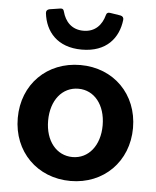

<svg xmlns="http://www.w3.org/2000/svg" viewBox="-52 -755 658 812"><g transform="rotate(5 277.0 -349.5)"><path d="M112.3 -686.5C121.1 -609.4 171.9 -545.9 276.4 -545.9C381.8 -545.9 431.6 -609.4 440.4 -686.5C441.4 -696.3 436.5 -702.1 426.8 -704.1L383.8 -710.9C374 -712.9 367.2 -709 365.2 -699.2C354.5 -659.2 327.1 -626 276.4 -626C225.6 -626 198.2 -659.2 187.5 -699.2C185.5 -709 179.7 -712.9 169.9 -710.9L126 -704.1C116.2 -702.1 111.3 -696.3 112.3 -686.5ZM277.3 11.7C418 11.7 521.5 -91.8 521.5 -234.4C521.5 -377.9 418 -480.5 277.3 -480.5C135.7 -480.5 32.2 -377.9 32.2 -234.4C32.2 -91.8 135.7 11.7 277.3 11.7ZM277.3 -89.8C209 -89.8 161.1 -148.4 161.1 -234.4C161.1 -321.3 209 -379.9 277.3 -379.9C344.7 -379.9 392.6 -321.3 392.6 -234.4C392.6 -148.4 344.7 -89.8 277.3 -89.8Z"/></g></svg>

Font: Ed Sans Neue SemiBold
Style: Regular
Weight: 600
Designer: Stephen Hutchings
Version: Version 1.004;PS 001.004;hotconv 1.0.88;makeotf.lib2.5.64775